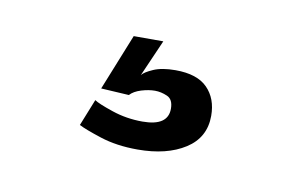

<svg xmlns="http://www.w3.org/2000/svg" viewBox="-32 -43 369 230"><g transform="rotate(10 152.0 72.5)"><path d="M144 138.5Q118.5 138.5 98.5 132Q78.5 125.5 71 121.5L84 89Q89 92.5 106.8 98.5Q124.5 104.5 144 104.5Q175 104.5 175 83.5Q175 72 167.5 68.8Q160 65.5 152.5 65.5Q145 65.5 136 68.2Q127 71 122.5 76L88.5 74L116 5.5H152L132.5 50Q135.5 46 145.8 41.5Q156 37 172.5 37Q199 37 211.5 49.8Q224 62.5 224 83.5Q224 110 201.8 124.2Q179.5 138.5 144 138.5Z"/></g></svg>

Font: Imbue 10pt SemiBold
Style: Regular
Weight: 600
Designer: Tyler Finck
Foundry: Etcetera Type Company
Version: Version 1.102; ttfautohint (v1.8.3)